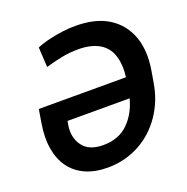

<svg xmlns="http://www.w3.org/2000/svg" viewBox="-132 -861 968 994"><g transform="rotate(-20 352.0 -363.5)"><path d="M50.8 -322.4 63.2 -397.7H543.3Q551.8 -459.9 537.6 -509.6Q530.9 -534.4 516.7 -554.5Q502.5 -574.6 480.5 -588.8Q458.5 -603 428.4 -610.6Q398.4 -618.3 359.7 -618.3Q313.2 -618.3 267.9 -609.4Q222.7 -600.5 178.3 -587L171.9 -696.7Q183.6 -702.1 205.4 -709Q227.3 -715.9 256 -722.1Q284.8 -728.3 318.4 -732.8Q351.9 -737.2 387.1 -737.2Q499.6 -737.2 570.3 -692.1Q605.5 -669.7 630.1 -638.3Q654.8 -606.9 668.7 -568Q682.5 -529.1 685.2 -483.7Q687.9 -438.2 679.3 -387.1L668.3 -321.7Q660.5 -274.1 643.5 -231Q626.4 -187.9 601.2 -151.1Q576 -114.3 543.5 -84.5Q511 -54.7 472.3 -33.7Q433.6 -12.8 389.2 -1.4Q344.8 9.9 296.2 9.9Q227.3 9.9 175.4 -13Q123.6 -35.9 91.6 -79Q59.7 -122.2 48.8 -183.8Q38 -245.4 50.8 -322.4ZM201 -154.8Q235.1 -107.6 313.9 -107.6Q399.1 -107.6 451.3 -158.7Q503.6 -209.9 523.8 -288.7H181.8L179 -273.4Q172.2 -236.9 178.1 -207.6Q183.9 -178.3 201 -154.8Z"/></g></svg>

Font: Inter P Semi Bold
Style: Italic
Weight: 600
Italic angle: 9.39999°
Designer: Rasmus Andersson
Foundry: rsms
Version: Version 3.018;git-588b23468